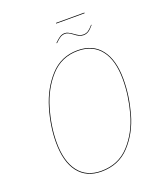

<svg xmlns="http://www.w3.org/2000/svg" viewBox="-159 -984 939 1098"><g transform="rotate(-20 311.0 -435.0)"><path d="M566 -445Q566 -345 537 -240.5Q508 -136 441 -63.5Q374 9 268 9Q177 9 128 -54.5Q79 -118 79 -236Q79 -334 110 -439Q141 -544 207.5 -617Q274 -690 375 -690Q467 -690 516.5 -626.5Q566 -563 566 -445ZM83 -235Q83 -120 131 -57.5Q179 5 268 5Q373 5 439 -67Q505 -139 533.5 -242.5Q562 -346 562 -445Q562 -562 513.5 -624Q465 -686 375 -686Q275 -686 209.5 -613.5Q144 -541 113.5 -436.5Q83 -332 83 -235ZM384 -783Q370 -793 360.5 -798Q351 -803 340 -803Q324 -803 311 -795Q298 -787 279 -768L276 -770Q297 -791 310.5 -799Q324 -807 339 -807Q350 -807 359 -802.5Q368 -798 376 -793Q384 -788 386 -786Q401 -775 412.5 -769Q424 -763 438 -763Q455 -763 468 -771.5Q481 -780 498 -800L501 -799Q483 -777 469 -768Q455 -759 438 -759Q424 -759 411.5 -765Q399 -771 384 -783ZM313 -875V-879H486V-875Z"/></g></svg>

Font: Fira Sans Condensed Four
Style: Italic
Weight: 100
Width: 3
Italic angle: -8°
Designer: bBox Type GmbH & Carrois Corporate GbR & Edenspiekermann AG
Foundry: bBox Type GmbH & Carrois Corporate GbR & Edenspiekermann AG
Version: Version 4.301